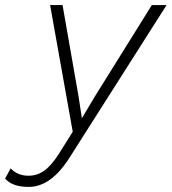

<svg xmlns="http://www.w3.org/2000/svg" viewBox="-121 -520 675 755"><path d="M-8 215Q-73 215 -101 182L-79 142Q-52 171 -9 171Q26 171 54.5 150Q83 129 113 81L165 -2L76 -500H125L188 -140L201 -55L251 -139L476 -500H534L153 99Q80 215 -8 215Z"/></svg>

Font: Elaine Sans Light
Style: Italic
Weight: 300
Italic angle: -13°
Designer: Wei Huang
Foundry: Wei Huang
Version: Version 2.001;December 24, 2019;FontCreator 12.0.0.2547 64-b